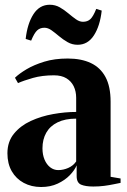

<svg xmlns="http://www.w3.org/2000/svg" viewBox="-20 -758 522 789"><path d="M149 10.5Q109 10.5 77.5 -6.5Q46 -23.5 28.2 -54.5Q10.5 -85.5 10.5 -128Q10.5 -175.5 37 -208.2Q63.5 -241 106.2 -260.8Q149 -280.5 198.2 -289.2Q247.5 -298 293 -298V-356Q293 -382.5 283 -403.2Q273 -424 253 -436.2Q233 -448.5 201.5 -448.5Q153.5 -448.5 115.5 -437.8Q77.5 -427 54 -416.5L41.5 -438.5Q59 -455.5 89.2 -473.5Q119.5 -491.5 161.8 -504.5Q204 -517.5 258.5 -517.5Q314 -517.5 353.2 -499Q392.5 -480.5 413.5 -441.5Q434.5 -402.5 434.5 -340V-31.5L475.5 -24.5V-6.5Q465 -4.5 447.2 -0.8Q429.5 3 408 5.8Q386.5 8.5 363.5 8.5Q331.5 8.5 313.2 0.8Q295 -7 295 -34.5V-78.5Q287 -59 267 -38.2Q247 -17.5 217.2 -3.5Q187.5 10.5 149 10.5ZM219.5 -59Q240 -59 260.2 -67.8Q280.5 -76.5 293 -94.5V-270.5Q247.5 -270.5 216.5 -255.2Q185.5 -240 170 -212.5Q154.5 -185 154.5 -148.5Q154.5 -122.5 163 -102.2Q171.5 -82 186.2 -70.5Q201 -59 219.5 -59ZM85.5 -598Q92.5 -661 117.5 -699.8Q142.5 -738.5 184.5 -738.5Q207 -738.5 225.8 -727.8Q244.5 -717 260.8 -703.2Q277 -689.5 291.8 -679Q306.5 -668.5 321 -668.5Q339.5 -668.5 351.2 -679.2Q363 -690 375.5 -721.5L398 -714.5Q391 -651.5 366 -612.8Q341 -574 299 -574Q276.5 -574 257.8 -584.8Q239 -595.5 222.8 -609.2Q206.5 -623 191.8 -633.5Q177 -644 162.5 -644Q144.5 -644 132.8 -633.2Q121 -622.5 108 -591Z"/></svg>

Font: Merriweather 144pt
Style: Bold
Weight: 700
Version: Version 2.100